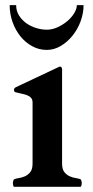

<svg xmlns="http://www.w3.org/2000/svg" viewBox="-20 -717 358 737"><path d="M34.2 0Q31.2 -1 30.3 -6.6Q29.3 -12.2 29.3 -15.1Q29.3 -17.6 30.8 -22.7Q32.2 -27.8 34.2 -28.8Q40.5 -31.7 52.2 -33.4Q64 -35.2 75.7 -40.3Q87.4 -45.4 96.2 -56.4Q105 -67.4 105 -88.9V-323.7Q105 -335.4 98.6 -342Q92.3 -348.6 82.5 -352.1Q72.8 -355.5 61.5 -357.7Q50.3 -359.9 40 -362.8Q37.1 -363.8 35.4 -365.5Q33.7 -367.2 33.7 -372.6Q33.7 -375 35.2 -377.4Q36.6 -379.9 41 -382.3L202.6 -458.5Q204.6 -459.5 206.8 -460.4Q209 -461.4 210 -461.4Q218.3 -461.4 218.3 -449.7V-88.9Q218.3 -67.4 227.1 -56.4Q235.8 -45.4 247.6 -40.3Q259.3 -35.2 271 -33.4Q282.7 -31.7 289.1 -28.8Q291 -27.8 292.5 -22.7Q293.9 -17.6 293.9 -15.1Q293.9 -12.2 293 -6.6Q292 -1 289.1 0H34.2ZM159.7 -525.4Q129.4 -525.4 103.3 -539.8Q77.1 -554.2 58.1 -577.9Q39.1 -601.6 28.1 -632.6Q17.1 -663.6 17.1 -697.3H42Q42 -675.3 52.7 -658Q63.5 -640.6 80.3 -628.4Q97.2 -616.2 118.2 -609.6Q139.2 -603 159.7 -603Q180.2 -603 200.7 -612.3Q221.2 -621.6 237.8 -635.5Q254.4 -649.4 264.6 -666Q274.9 -682.6 274.9 -697.3H300.8Q300.8 -666.5 289.6 -635.7Q278.3 -605 258.8 -580.6Q239.3 -556.2 213.6 -540.8Q188 -525.4 159.7 -525.4Z"/></svg>

Font: Cardo
Style: Bold
Weight: 700
Designer: David J. Perry
Foundry: David J. Perry
Version: Version 1.0011